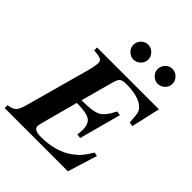

<svg xmlns="http://www.w3.org/2000/svg" viewBox="-274 -1046 1187 1187"><g transform="rotate(45 320.0 -452.5)"><path d="M653 -669 610 -479 583 -484Q580 -544 573.5 -566Q567 -588 538 -607Q491 -637 401 -637Q369 -637 356 -628Q343 -619 334 -586L275 -370Q374 -370 409.5 -388.5Q445 -407 480 -477L508 -473L434 -199L406 -203Q410 -228 410 -247Q410 -299 380 -318.5Q350 -338 266 -338L203 -104Q195 -72 195 -66Q195 -32 256 -32Q387 -32 470 -93Q498 -113 517 -135Q536 -157 561 -199L586 -194L526 0H-27V-25Q12 -31 27 -45.5Q42 -60 55 -105L174 -537Q186 -581 186 -607Q186 -622 177 -629.5Q168 -637 145 -640L112 -644V-669ZM601 -839Q601 -813 581.5 -794Q562 -775 535 -775Q510 -775 490.5 -794.5Q471 -814 471 -839Q471 -866 490 -885.5Q509 -905 535 -905Q562 -905 581.5 -885.5Q601 -866 601 -839ZM389 -839Q389 -813 369.5 -794Q350 -775 323 -775Q298 -775 278.5 -794.5Q259 -814 259 -839Q259 -866 278 -885.5Q297 -905 323 -905Q350 -905 369.5 -885.5Q389 -866 389 -839Z"/></g></svg>

Font: STIX
Style: Bold Italic
Weight: 700
Italic angle: -16.33°
Designer: MicroPress Inc., with final additions and corrections provided by Coen Hoffman, Elsevier (retired)
Version: Version 1.1.1